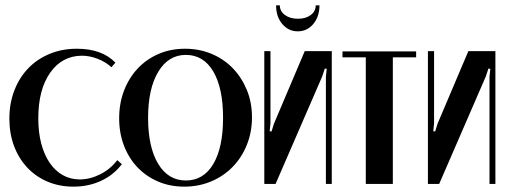

<svg xmlns="http://www.w3.org/2000/svg" viewBox="-20 -687 1900 717"><path d="M15 -244Q15 -301 33.5 -349Q52 -397 85 -431.5Q118 -466 164.5 -485.5Q211 -505 267 -505Q361 -505 411 -453L396 -436Q374 -456 344.5 -467.5Q315 -479 285 -479Q211 -478 167 -415Q123 -352 123 -245Q123 -193 134 -151Q145 -109 165.5 -79Q186 -49 214.5 -33Q243 -17 278 -17Q316 -17 354 -36Q392 -55 418 -89L435 -74Q405 -34 358 -12Q311 10 254 10Q202 10 158 -8.5Q114 -27 82 -61Q50 -95 32.5 -141.5Q15 -188 15 -244Z M671 -505Q725 -505 771 -485.5Q817 -466 850 -431.5Q883 -397 902 -350.5Q921 -304 921 -249Q921 -194 902 -146.5Q883 -99 849 -64Q815 -29 768.5 -9.5Q722 10 668 10Q615 10 570.5 -9Q526 -28 493.5 -62Q461 -96 443 -143Q425 -190 425 -245Q425 -302 443.5 -349.5Q462 -397 494.5 -431.5Q527 -466 572 -485.5Q617 -505 671 -505ZM674 -482Q609 -482 571 -419Q533 -356 533 -247Q533 -138 570.5 -75.5Q608 -13 674 -13Q740 -13 776.5 -74.5Q813 -136 813 -247Q813 -358 776.5 -420Q740 -482 674 -482Z M1219 -496V0H1197V-400L1200 -430L1193 -431L1183 -401L1009 0H967V-496H990V-227L987 -197L994 -196L1003 -225L1118 -496ZM1159 -667H1173Q1173 -625 1150 -597.5Q1127 -570 1092 -570Q1057 -570 1034 -597.5Q1011 -625 1011 -667H1025Q1025 -645 1044 -631Q1063 -617 1093 -617Q1122 -617 1140.5 -631Q1159 -645 1159 -667Z M1534 -473H1447V0H1346V-473H1259V-495H1534Z M1830 -496V0H1808V-400L1811 -430L1804 -431L1794 -401L1620 0H1578V-496H1601V-227L1598 -197L1605 -196L1614 -225L1729 -496Z"/></svg>

Font: Moniqa Extra Bold Narrow Heading
Style: Regular
Weight: 800
Width: 4
Designer: Rajesh Rajput
Foundry: Rajesh Rajput
Version: Version 1.000;December 15, 2022;FontCreator 14.0.0.2794 32-b